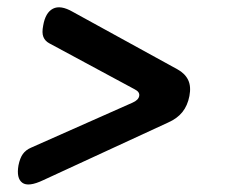

<svg xmlns="http://www.w3.org/2000/svg" viewBox="-20 -590 640 520"><path d="M97 -102Q57 -83 40.5 -95Q24 -107 30 -142Q34 -162 42 -173Q50 -184 64 -190L339 -312Q355 -319 357 -330Q359 -341 345 -348L113 -473Q102 -479 97.5 -490Q93 -501 97 -521Q103 -556 123.5 -566.5Q144 -577 177 -558L461 -402Q481 -391 489.5 -373.5Q498 -356 493 -330Q488 -304 474 -286.5Q460 -269 435 -258Z"/></svg>

Font: Maple Mono Normal NL
Style: Italic
Weight: 400
Italic angle: -10°
Monospace: yes
Designer: subframe7536
Version: Version 7.000